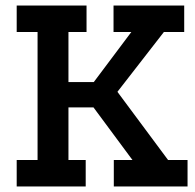

<svg xmlns="http://www.w3.org/2000/svg" viewBox="-20 -670 702 690"><path d="M389 0V-95H456L316 -284H226V-95H288V0H40V-95H115V-555H40V-650H291V-555H226V-375H317L452 -555H388V-650H642V-555H569L402 -340L584 -95H654V0Z"/></svg>

Font: Zilla Slab SemiBold
Style: Regular
Weight: 600
Designer: Typotheque.com
Foundry: Typotheque type foundry
Version: Version 1.1; 2017